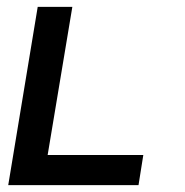

<svg xmlns="http://www.w3.org/2000/svg" viewBox="-20 -540 540 560"><path d="M4 0 90 -520H191L119 -88H398L384 0Z"/></svg>

Font: Iosevka Semibold
Style: Italic
Weight: 600
Italic angle: -9°
Monospace: yes
Designer: Belleve Invis
Foundry: Belleve Invis
Version: Version 32.5.0; ttfautohint (v1.8.4)